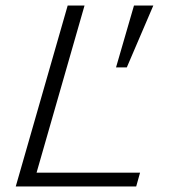

<svg xmlns="http://www.w3.org/2000/svg" viewBox="-20 -675 654 695"><path d="M225 -655H286L98 0H37ZM46 0 60 -50H487L473 0ZM400 -431 465 -655H535L439 -431Z"/></svg>

Font: Intel One Mono Light
Style: Italic
Weight: 300
Italic angle: -16°
Monospace: yes
Designer: Fred Shallcrass
Foundry: Frere-Jones Type LLC
Version: Version 1.004